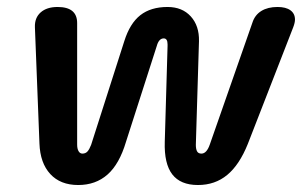

<svg xmlns="http://www.w3.org/2000/svg" viewBox="-20 -520 870 550"><path d="M93 -109 80 -442Q79 -469 96.5 -484.5Q114 -500 145 -500Q201 -500 201 -454V-106Q201 -94 205 -87Q209 -80 216 -80Q225 -80 230.5 -86Q236 -92 241 -105L336 -402Q352 -453 382 -476.5Q412 -500 460 -500Q502 -500 526.5 -473Q551 -446 550 -402L541 -105Q541 -93 544.5 -86.5Q548 -80 557 -80Q572 -80 581 -106L703 -455Q710 -477 728.5 -488.5Q747 -500 775 -500Q799 -500 812 -490.5Q825 -481 825 -464Q825 -455 820 -442L690 -108Q666 -48 631 -19Q596 10 547 10Q497 10 473.5 -20.5Q450 -51 452 -114L460 -388V-393Q460 -410 449 -410Q435 -410 429 -388L341 -114Q322 -50 288 -20Q254 10 204 10Q153 10 124 -21.5Q95 -53 93 -109Z"/></svg>

Font: Kodchasan SemiBold
Style: Italic
Weight: 600
Italic angle: -10°
Version: Version 1.000; ttfautohint (v1.6)